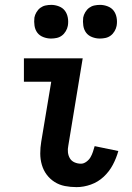

<svg xmlns="http://www.w3.org/2000/svg" viewBox="-20 -759 540 787"><path d="M294 8Q269 8 246 3.5Q223 -1 204 -13Q185 -25 171.5 -43Q158 -61 151.5 -83.5Q145 -106 145 -130Q145 -154 149 -178L190 -424H78V-520H319L260 -162Q257 -148 258.5 -134.5Q260 -121 266.5 -110Q273 -99 285.5 -93.5Q298 -88 312 -88Q323 -88 334 -96Q345 -104 351 -114.5Q357 -125 361 -137Q365 -149 368 -160L465 -140Q457 -111 442.5 -83.5Q428 -56 405 -34.5Q382 -13 352.5 -2.5Q323 8 294 8ZM389 -601Q373 -601 357.5 -607Q342 -613 333 -625Q324 -637 321.5 -653.5Q319 -670 321 -687Q323 -698 329.5 -709Q336 -720 345.5 -727Q355 -734 366.5 -736.5Q378 -739 390 -739Q406 -739 421.5 -733Q437 -727 446 -715Q455 -703 458 -686.5Q461 -670 458 -653Q456 -642 449.5 -631Q443 -620 433.5 -613Q424 -606 412.5 -603.5Q401 -601 389 -601ZM189 -601Q173 -601 157.5 -607Q142 -613 133 -625Q124 -637 121.5 -653.5Q119 -670 121 -687Q123 -698 129.5 -709Q136 -720 145.5 -727Q155 -734 166.5 -736.5Q178 -739 190 -739Q206 -739 221.5 -733Q237 -727 246 -715Q255 -703 258 -686.5Q261 -670 258 -653Q256 -642 249.5 -631Q243 -620 233.5 -613Q224 -606 212.5 -603.5Q201 -601 189 -601Z"/></svg>

Font: Iosevka Web
Style: Bold Italic
Weight: 700
Italic angle: -9°
Monospace: yes
Designer: Belleve Invis
Foundry: Belleve Invis
Version: Version 28.0.3; ttfautohint (v1.8.3)